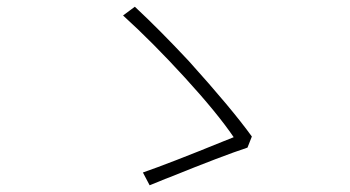

<svg xmlns="http://www.w3.org/2000/svg" viewBox="-20 -641 1040 571"><path d="M485 -114Q471 -109 456 -102.5Q441 -96 425 -90L405 -128Q483 -155 645 -221L675 -233Q626 -305 530 -410Q434 -515 346 -595L381 -621Q455 -552 541 -460Q669 -318 729 -235L716 -202Q643 -178 485 -114Z"/></svg>

Font: Merged Yaku Han JP ExtraLight
Style: Regular
Weight: 250
Designer: Ryoko NISHIZUKA 西塚涼子 (kana, bopomofo & ideographs); Paul D. Hunt (Latin, Greek & Cyrillic); Sandoll Communications 산돌커뮤니
Foundry: Adobe
Version: Version 2.004